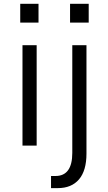

<svg xmlns="http://www.w3.org/2000/svg" viewBox="-20 -762 565 1005"><path d="M346.7 -643.6Q346.7 -668 346.7 -742.2Q371.1 -742.2 444.3 -742.2Q444.3 -717.8 444.3 -643.6Q419.9 -643.6 346.7 -643.6ZM247.1 159.2Q252.9 159.2 270.5 159.2Q358.4 159.2 358.4 38.1Q358.4 -149.4 358.4 -525.4Q377 -525.4 432.6 -525.4Q432.6 -383.8 432.6 42Q432.6 130.9 393.6 176.8Q354.5 222.7 282.2 222.7Q270.5 222.7 247.1 222.7Q247.1 207 247.1 159.2ZM85.9 -643.6Q85.9 -668 85.9 -742.2Q109.4 -742.2 181.6 -742.2Q181.6 -717.8 181.6 -643.6Q157.2 -643.6 85.9 -643.6ZM97.7 0Q97.7 -130.9 97.7 -525.4Q116.2 -525.4 171.9 -525.4Q171.9 -393.6 171.9 0Q153.3 0 97.7 0Z"/></svg>

Font: Gothic A1
Style: Regular
Weight: 400
Designer: HanYang I&C Co.,Ltd.
Version: Version 2.50